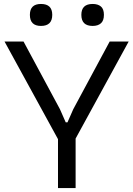

<svg xmlns="http://www.w3.org/2000/svg" viewBox="-20 -950 674 970"><path d="M273 -247 3 -740H99L283 -398L312 -332H321L350 -398L534 -740H630L362 -250V0H273ZM187 -819Q131 -819 131 -875Q131 -930 187 -930Q244 -930 244 -875Q244 -819 187 -819ZM448 -819Q391 -819 391 -875Q391 -930 448 -930Q475 -930 490 -917Q505 -904 505 -875Q505 -846 490 -832.5Q475 -819 448 -819Z"/></svg>

Font: Encode Sans Normal
Style: Regular
Weight: 400
Designer: Pablo Impallari, Andres Torresi
Foundry: Pablo Impallari, Andres Torresi
Version: Version 1.000; ttfautohint (v1.00) -l 8 -r 50 -G 200 -x 14 -